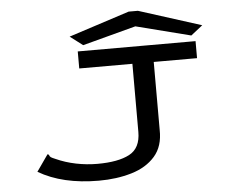

<svg xmlns="http://www.w3.org/2000/svg" viewBox="-55 -858 1110 932"><g transform="rotate(-5 500.0 -391.5)"><path d="M390 11Q213 11 96 -58L147 -131L153 -139L159 -135Q161 -127 167 -123Q173 -119 188 -113Q234 -92 286 -81.5Q338 -71 390 -71Q491 -71 546 -100Q601 -129 601 -208V-540H342V-623H916V-540H705V-209Q707 -129 664.5 -80.5Q622 -32 549.5 -10.5Q477 11 390 11ZM371 -651 309 -698 605 -794H650L955 -697L898 -652L631 -720Z"/></g></svg>

Font: Inconsolata UltraExpanded Medium
Style: Regular
Weight: 500
Width: 9
Monospace: yes
Designer: Raph Levien, Cyreal, Brenton Simpson
Foundry: Raph Levien, Cyreal, Google
Version: Version 3.001; ttfautohint (v1.8.2.53-6de2)